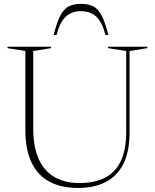

<svg xmlns="http://www.w3.org/2000/svg" viewBox="-20 -942 786 973"><path d="M619.5 -271.5V-683.5L528 -698V-705H726.5V-698L636.5 -683.5V-270.5Q636.5 -173.5 605 -111.2Q573.5 -49 515 -19.2Q456.5 10.5 375.5 10.5Q290 10.5 230.2 -21.5Q170.5 -53.5 139.5 -119.2Q108.5 -185 108.5 -285V-683.5L18 -698V-705H238.5V-698L148.5 -683.5V-288Q148.5 -201 174.5 -140Q200.5 -79 252.8 -46.8Q305 -14.5 383 -14.5Q460.5 -14.5 513 -42Q565.5 -69.5 592.5 -126.5Q619.5 -183.5 619.5 -271.5ZM390.5 -885.5Q342.5 -885.5 312.8 -857Q283 -828.5 266.5 -764.5H252Q268 -828.5 285.5 -862.5Q303 -896.5 327.8 -909.5Q352.5 -922.5 390.5 -922.5Q428.5 -922.5 453.2 -909.5Q478 -896.5 495.5 -862.5Q513 -828.5 529 -764.5H514.5Q498.5 -828.5 468.5 -857Q438.5 -885.5 390.5 -885.5Z"/></svg>

Font: Newsreader 60pt ExtraLight
Style: Regular
Weight: 250
Designer: Hugues Gentile
Foundry: Production Type
Version: Version 1.003